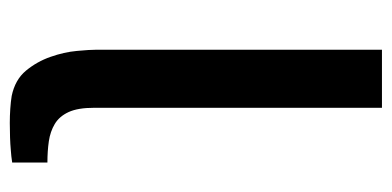

<svg xmlns="http://www.w3.org/2000/svg" viewBox="-225 -574 804 394"><g transform="rotate(90 177.0 -377.0)"><path d="M201.2 -168Q201.2 -134.8 210 -115.7Q218.8 -96.7 234.4 -87.4Q250 -78.1 270 -75.2Q290 -72.3 313.5 -72.3V0Q300.8 2 287.1 2.9Q276.4 3.9 261.7 4.4Q247.1 4.9 232.4 4.9Q217.8 4.9 203.1 3.9Q188.5 2.9 176.8 1Q143.6 -5.9 125 -28.3Q106.4 -50.8 96.7 -78.6Q86.9 -106.4 84.5 -132.8Q82 -159.2 82 -173.8V-185.5V-758.8H201.2Z"/></g></svg>

Font: Allerta
Style: Stencil
Weight: 400
Designer: Matt McInerney
Foundry: Matt McInerney
Version: Version 1.0